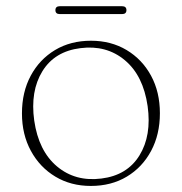

<svg xmlns="http://www.w3.org/2000/svg" viewBox="-20 -604 600 634"><path d="M280.5 -469.5Q346.5 -469.5 398 -438.8Q449.5 -408 478.8 -354Q508 -300 508 -230Q508 -160 479 -105.8Q450 -51.5 398.8 -20.8Q347.5 10 280 10Q214 10 162.8 -20.8Q111.5 -51.5 82 -105.8Q52.5 -160 52.5 -229.5Q52.5 -300 81.5 -354Q110.5 -408 161.8 -438.8Q213 -469.5 280.5 -469.5ZM315 -14.5Q400 -25 440.5 -90.8Q481 -156.5 467.5 -253.5Q453 -354.5 392.2 -405.2Q331.5 -456 245.5 -445Q160.5 -434.5 120 -368.8Q79.5 -303 93 -206Q107.5 -105.5 168.2 -54.5Q229 -3.5 315 -14.5ZM163 -570.5Q163 -583.5 177.5 -583.5H383Q397.5 -583.5 397.5 -570.5Q397.5 -557.5 383 -557.5H177.5Q163 -557.5 163 -570.5Z"/></svg>

Font: Fraunces 9pt Thin
Style: Regular
Weight: 100
Version: Version 1.000;[b76b70a41]